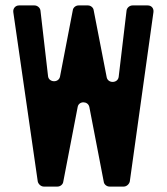

<svg xmlns="http://www.w3.org/2000/svg" viewBox="-20 -687 614 707"><path d="M383 0H436C446 0 456 -9 458 -19L545 -642C547 -656 538 -667 524 -667H468C457 -667 447 -658 446 -648L417 -404C414 -380 378 -379 373 -402L325 -649C324 -659 314 -667 304 -667H269C259 -667 249 -659 248 -649L201 -405C196 -381 160 -383 157 -406L129 -648C128 -658 118 -667 107 -667H50C37 -667 27 -656 29 -642L119 -19C121 -9 131 0 141 0H192C202 0 212 -8 213 -18L266 -293C270 -316 304 -316 309 -293L362 -18C363 -8 373 0 383 0Z"/></svg>

Font: DIN Rundschrift
Style: Eng
Weight: 400
Width: 3
Version: Version 1.027